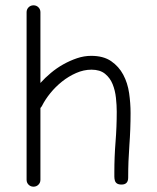

<svg xmlns="http://www.w3.org/2000/svg" viewBox="-20 -737 591 722"><path d="M471 -312Q471 -251 466.5 -190.5Q462 -130 462 -69Q462 -43 437 -43Q426 -43 420 -47Q414 -51 412 -58Q410 -65 410 -73V-90Q410 -147 414.5 -203.5Q419 -260 419 -317Q419 -341 416 -369Q413 -397 403.5 -420.5Q394 -444 375 -459.5Q356 -475 324 -475Q295 -475 266.5 -462.5Q238 -450 213.5 -430.5Q189 -411 169.5 -387Q150 -363 138 -339Q136 -335 132 -331V-61Q132 -50 124.5 -42.5Q117 -35 106 -35Q95 -35 87.5 -42.5Q80 -50 80 -61V-691Q80 -702 87.5 -709.5Q95 -717 106 -717Q117 -717 124.5 -709.5Q132 -702 132 -691V-425Q149 -444 171 -462.5Q193 -481 218 -495Q243 -509 269.5 -518Q296 -527 323 -527Q369 -527 398 -507Q427 -487 443.5 -456Q460 -425 465.5 -387Q471 -349 471 -312Z"/></svg>

Font: Wynona
Style: Regular
Weight: 400
Italic angle: -12°
Designer: Kanati
Foundry: Kanati and Michael Everson
Version: Version 2.000